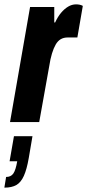

<svg xmlns="http://www.w3.org/2000/svg" viewBox="-53 -560 400 881"><path d="M-7 0 85 -528H196V-457H200Q212 -483 227 -501Q242 -519 259.5 -529.5Q277 -540 296 -540Q304 -540 312 -538.5Q320 -537 327 -533L302 -388H257Q239 -388 225.5 -380Q212 -372 202.5 -355.5Q193 -339 185.5 -314.5Q178 -290 173 -257L127 0ZM-33 301 -25 252Q-3 252 8 236.5Q19 221 26 180H-9L11 65H96L79 165Q70 217 56.5 247Q43 277 22 289Q1 301 -33 301Z"/></svg>

Font: Archivo ExtraCondensed ExtraBold
Style: Italic
Weight: 800
Width: 2
Italic angle: -10°
Designer: Hector Gatti
Foundry: Omnibus-Type
Version: Version 2.001